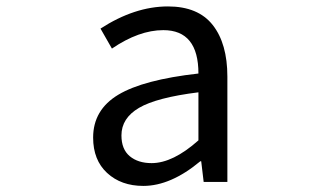

<svg xmlns="http://www.w3.org/2000/svg" viewBox="-20 -577 1040 609"><path d="M434.6 12.7Q364.3 12.7 319.8 -28.3Q275.4 -69.3 275.4 -140.6Q275.4 -228.5 355 -276.4Q434.6 -324.2 609.4 -343.8Q609.4 -481.4 498 -481.4Q420.9 -481.4 335 -422.9L298.8 -486.3Q407.2 -556.6 512.7 -556.6Q608.4 -556.6 654.8 -497.6Q701.2 -438.5 701.2 -334V0H626L618.2 -65.4H615.2Q521.5 12.7 434.6 12.7ZM460.9 -59.6Q528.3 -59.6 609.4 -131.8V-284.2Q476.6 -267.6 420.9 -234.9Q365.2 -202.1 365.2 -147.5Q365.2 -103.5 391.6 -81.5Q418 -59.6 460.9 -59.6Z"/></svg>

Font: Gen Shin Gothic Monospace Regular
Style: Regular
Weight: 400
Designer: [Source Han Sans]
Ryoko NISHIZUKA  (kana & ideographs); Paul D. Hunt (Latin, Greek & Cyrillic); Wenlong ZHANG  (bopomofo
Version: Version 1.002.20150607